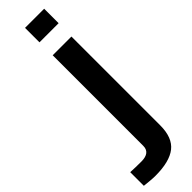

<svg xmlns="http://www.w3.org/2000/svg" viewBox="-423 -788 986 986"><g transform="rotate(-45 70.0 -294.5)"><path d="M60 -695V-800H199V-695ZM-82 205V106Q-67 107 -44 107.5Q-21 108 -3 108Q61 108 61 58V-600H197V45Q197 134 148 172.5Q99 211 -3 211Q-21 211 -42 209Q-63 207 -82 205Z"/></g></svg>

Font: Big Shoulders Text ExtraBold
Style: Regular
Weight: 800
Designer: Patric King
Foundry: XO Type Co
Version: Version 1.000; ttfautohint (v1.8.2)